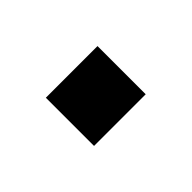

<svg xmlns="http://www.w3.org/2000/svg" viewBox="-27 -559 431 431"><g transform="rotate(-45 188.0 -343.5)"><path d="M106 -267V-420H270V-267Z"/></g></svg>

Font: Archivo SemiExpanded
Style: Bold
Weight: 700
Width: 6
Designer: Hector Gatti
Foundry: Omnibus-Type
Version: Version 2.001